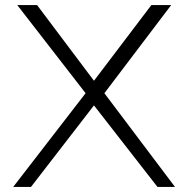

<svg xmlns="http://www.w3.org/2000/svg" viewBox="-20 -735 723 756"><path d="M32 1 317 -368 48 -715H126L350 -417L576 -715H654L391 -368L669 1H600L350 -320L102 1Z"/></svg>

Font: Afta sans
Style: Regular
Weight: 400
Designer: par.qink
Foundry: Oriol Esparraguera Font
Version: Version 1.000